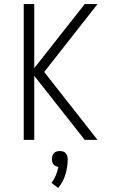

<svg xmlns="http://www.w3.org/2000/svg" viewBox="-20 -690 590 947"><path d="M97 0V-670H149V-354L398 -670H461L198 -335L461 0H398L149 -316V0ZM267 237 234 212Q247 195 255.5 174.5Q264 154 268 133Q261 132 254.5 129Q248 126 243.5 120.5Q239 115 237.5 108Q236 101 236 94Q236 86 238.5 78.5Q241 71 246.5 65Q252 59 259.5 57Q267 55 275 55Q283 55 290.5 57Q298 59 303.5 65Q309 71 311.5 78.5Q314 86 314 94Q314 132 303 169.5Q292 207 267 237Z"/></svg>

Font: Lode Dark Term
Style: Regular
Weight: 400
Monospace: yes
Designer: Belleve Invis
Foundry: Belleve Invis
Version: Version 29.2.0